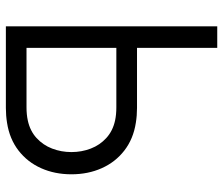

<svg xmlns="http://www.w3.org/2000/svg" viewBox="-73 -687 760 654"><g transform="rotate(90 307.0 -360.0)"><path d="M69.7 0V-720H143V-446.7H347.7Q373.8 -446.7 398.3 -442.7Q453.2 -434.2 492.7 -403.6Q532.2 -373 552.9 -326.5Q573.7 -280 573.7 -223.3Q573.7 -166.7 553 -120.2Q532.3 -73.7 492.8 -43.1Q453.3 -12.5 398.3 -4Q373.8 0 347.7 0ZM345.7 -70.3Q370.2 -70.3 390.3 -74.7Q425.8 -82.3 450 -104.4Q474.2 -126.5 486.1 -157.6Q498 -188.7 498 -223.3Q498 -258 486.1 -289.1Q474.2 -320.2 450 -342.2Q425.8 -364.3 390.3 -372Q370.2 -376.3 345.7 -376.3H143V-70.3Z"/></g></svg>

Font: Hauora
Style: Regular
Weight: 400
Designer: Wayne Shih
Foundry: WCYS
Version: Version 1.001